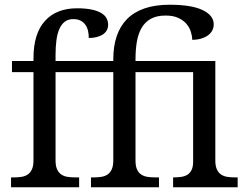

<svg xmlns="http://www.w3.org/2000/svg" viewBox="-20 -795 1042 815"><path d="M717.8 -42Q734.4 -42 749.3 -44.2Q764.2 -46.4 775.4 -53.2Q786.6 -60.1 793.2 -73.5Q799.8 -86.9 799.8 -108.9V-488.8H555.2V-113.8Q555.2 -90.3 561.5 -76.2Q567.9 -62 579.1 -54.4Q590.3 -46.9 605.2 -44.4Q620.1 -42 637.2 -42H654.8V0H366.2V-42H378.9Q395.5 -42 410.6 -44.4Q425.8 -46.9 436.8 -54.4Q447.8 -62 454.3 -76.2Q460.9 -90.3 460.9 -113.8V-488.8H215.8V-113.8Q215.8 -90.3 222.4 -76.2Q229 -62 240 -54.4Q251 -46.9 265.9 -44.4Q280.8 -42 297.9 -42H315.9V0H26.9V-42H40Q56.6 -42 71.8 -44.4Q86.9 -46.9 97.9 -54.4Q108.9 -62 115.5 -76.2Q122.1 -90.3 122.1 -113.8V-488.8H30.8V-536.1H122.1V-547.9Q122.1 -652.3 170.7 -706.1Q219.2 -759.8 307.1 -759.8Q342.8 -759.8 367.9 -754.6Q393.1 -749.5 408.9 -740.2Q424.8 -731 431.9 -718Q439 -705.1 439 -689.9Q439 -676.3 432.9 -665.8Q426.8 -655.3 415.8 -648.2Q404.8 -641.1 389.9 -637.5Q375 -633.8 356.9 -633.8Q356.9 -648.9 353.8 -663.3Q350.6 -677.7 343 -689Q335.4 -700.2 322.8 -707Q310.1 -713.9 291 -713.9Q269.5 -713.9 255.1 -702.9Q240.7 -691.9 231.9 -671.9Q223.1 -651.9 219.5 -624Q215.8 -596.2 215.8 -562V-536.1H460.9V-543.9Q460.9 -598.1 475.3 -641.1Q489.7 -684.1 519 -713.9Q548.3 -743.7 593.5 -759.3Q638.7 -774.9 700.2 -774.9Q793 -774.9 840.1 -752.2Q887.2 -729.5 887.2 -691.9Q887.2 -677.2 880.6 -665Q874 -652.8 861.8 -644.3Q849.6 -635.7 833 -630.9Q816.4 -626 795.9 -626Q795.9 -641.1 790.5 -658.9Q785.2 -676.8 772.5 -692.4Q759.8 -708 737.8 -718.5Q715.8 -729 683.1 -729Q644.5 -729 619.6 -714.8Q594.7 -700.7 580.6 -675.8Q566.4 -650.9 560.8 -617.2Q555.2 -583.5 555.2 -543.9V-536.1H894V-113.8Q894 -90.3 900.6 -76.2Q907.2 -62 918.2 -54.4Q929.2 -46.9 944.1 -44.4Q959 -42 976.1 -42H988.8V0H714.8V-42Z"/></svg>

Font: Droid Serif
Style: Regular
Weight: 400
Designer: Monotype Design team
Foundry: Monotype Imaging Inc.
Version: Version 1.03